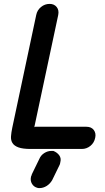

<svg xmlns="http://www.w3.org/2000/svg" viewBox="-20 -755 541 986"><path d="M182 61Q190 42 207.5 31Q225 20 244 20H254Q274 28 284.5 43Q295 58 290 77L289 82Q289 84 288 87Q287 90 286 92L248 170Q237 189 219.5 200Q202 211 182 211Q175 211 170 209Q153 204 144 188.5Q135 173 139 154Q140 148 142 146Q142 144 143 142Q144 140 144 139ZM424 -104Q449 -104 461.5 -87.5Q474 -71 469 -48Q464 -22 444.5 -6Q425 10 400 10H138Q97 10 75 2Q53 -6 44 -20.5Q35 -35 36.5 -55Q38 -75 43 -99L166 -678Q171 -703 190.5 -719Q210 -735 235 -735Q258 -735 271 -719Q284 -703 279 -678L156 -101Q157 -104 162 -104Z"/></svg>

Font: VDS
Style: Bold Italic
Weight: 700
Designer: artmaker
Foundry: artmaker
Version: Version 1.000 2009 initial release